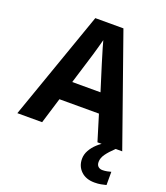

<svg xmlns="http://www.w3.org/2000/svg" viewBox="-168 -832 1027 1187"><g transform="rotate(20 345.0 -238.5)"><path d="M527 0 475 -170H215L163 0H0L252 -717H437L690 0ZM387 -463Q382 -480 374 -506Q366 -532 358 -559Q350 -586 345 -606Q340 -586 331.5 -556.5Q323 -527 315.5 -500.5Q308 -474 304 -463L253 -297H439ZM575 111Q575 131 586 141Q597 151 614 151Q630 151 645 148Q660 145 670 142V229Q654 233 636 236.5Q618 240 594 240Q538 240 505 208.5Q472 177 472 128Q472 99 487 72Q502 45 526.5 22.5Q551 0 582 -17L647 0Q613 32 594 58.5Q575 85 575 111Z"/></g></svg>

Font: Noto Sans Armenian
Style: Regular
Weight: 400
Designer: Monotype Design Team
Foundry: Monotype Imaging Inc.
Version: Version 2.007